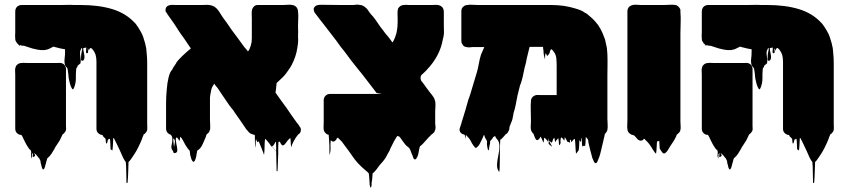

<svg xmlns="http://www.w3.org/2000/svg" viewBox="-20 -593 3726 844"><path d="M625 -17Q625 -15 623 -13Q623 -13 623 -12.5Q623 -12 622 -12Q622 -11 620 -9Q618 -6 612 -2H611Q610 0 610 2.5Q610 5 608 7Q608 8 607.5 8Q607 8 607 9Q606 10 606 12Q606 14 605 16Q601 26 596.5 36Q592 46 587 56Q579 72 571 84L561 99Q558 103 554 109Q550 115 545 119Q544 141 543.5 163.5Q543 186 541 209Q541 210 539 211Q537 212 536 211Q535 188 535 164.5Q535 141 533 119Q529 115 526 109Q523 103 521 100Q514 84 507 68.5Q500 53 492 37Q490 32 487 27Q484 22 482 17Q482 16 481.5 16Q481 16 481 15Q478 12 478 14Q477 27 476.5 41Q476 55 474 69Q474 68 470 66Q469 65 468 64.5Q467 64 466 63Q465 52 465 40Q465 28 463 17Q462 17 461.5 17.5Q461 18 460 18Q458 20 455 20Q453 24 453 27.5Q453 31 451 34Q448 40 447 38Q445 33 445 27Q445 21 444 17L435 8Q433 7 432.5 5Q432 3 431 1Q430 0 427 0L422 -1Q418 -3 415 -5Q404 -13 404 -26V-321Q404 -340 400 -353Q399 -355 398 -357.5Q397 -360 396 -362Q395 -364 393.5 -366.5Q392 -369 390 -372Q386 -378 380 -382Q377 -382 375 -380Q370 -373 370 -368Q370 -373 368.5 -376Q367 -379 366 -381V-377Q366 -375 367 -369Q368 -363 366 -360Q365 -359 363 -359Q360 -359 360 -360Q358 -361 358 -364Q358 -366 358.5 -372Q359 -378 359 -382V-384Q359 -384 357.5 -384Q356 -384 354 -383Q355 -383 352 -382.5Q349 -382 347 -382Q346 -382 346 -379Q346 -377 346.5 -374Q347 -371 347 -370Q348 -362 350 -354.5Q352 -347 351 -339Q351 -332 347 -328Q345 -326 342 -326Q336 -325 336 -334Q336 -343 337 -354L340 -370Q340 -372 341 -374V-380Q341 -384 338 -381Q336 -378 334 -372Q333 -371 333 -369.5Q333 -368 332 -367Q331 -355 333.5 -341Q336 -327 334 -315Q334 -315 329.5 -311Q325 -307 322 -305L319 -297Q318 -296 316.5 -294Q315 -292 315 -290Q313 -268 313.5 -249.5Q314 -231 307 -211Q305 -205 303 -202Q300 -199 298 -201.5Q296 -204 295 -206Q290 -215 287 -227Q284 -239 282 -249Q281 -260 280 -270Q279 -280 277 -290Q277 -293 273 -297Q269 -301 267 -304Q267 -304 266.5 -304.5Q266 -305 266 -306Q264 -313 263.5 -320.5Q263 -328 264 -335Q265 -343 265.5 -350.5Q266 -358 266 -368Q266 -369 266 -372.5Q266 -376 265 -377H262Q258 -378 254 -378.5Q250 -379 246 -380Q240 -381 234 -383Q228 -385 222 -386Q221 -387 219 -387Q217 -387 215 -388Q208 -385 201 -381Q194 -377 186 -375Q184 -374 180 -374Q179 -373 178 -373H172Q159 -372 146.5 -374.5Q134 -377 122 -380L85 -392Q82 -392 79 -392Q76 -392 73 -393Q71 -395 69 -395Q66 -392 65 -392Q64 -392 63.5 -393.5Q63 -395 62 -396Q59 -400 55 -403Q52 -407 50 -411Q50 -411 48 -415Q47 -418 47 -421Q47 -424 47 -427Q46 -433 46.5 -439.5Q47 -446 47 -451V-544Q47 -552 52 -560L58 -566L64 -569Q67 -570 69 -570.5Q71 -571 76 -571H248Q262 -571 277 -571.5Q292 -572 307 -571H335Q414 -571 473.5 -553Q533 -535 572 -493Q573 -492 574 -491Q575 -490 576 -489Q587 -475 597 -457Q605 -444 610 -429Q615 -414 619 -399Q619 -395 621 -389Q623 -382 623.5 -373.5Q624 -365 625 -356Q626 -347 626.5 -337.5Q627 -328 627 -317V-47Q627 -40 627.5 -32.5Q628 -25 626 -18Q626 -18 626 -17.5Q626 -17 625 -17ZM172 151Q170 153 168 151Q166 149 164 143L160 127Q157 118 158.5 118Q160 118 153 104L150 101Q150 100 149.5 100Q149 100 149 99Q147 97 144.5 94Q142 91 140 88L133 82Q127 77 129.5 80Q132 83 134 88.5Q136 94 126 97Q122 98 124 88.5Q126 79 123 81Q119 84 120 95Q121 106 119 102Q115 94 116.5 85Q118 76 116 69L109 62Q106 59 104 55Q97 45 92 35Q87 25 82 15Q81 14 81 12.5Q81 11 80 10L74 0L65 -1Q63 -2 61.5 -3Q60 -4 58 -5Q47 -13 47 -27V-263Q47 -270 46.5 -278Q46 -286 47 -293L49 -298Q49 -302 52 -305Q54 -307 55 -308Q56 -309 57 -310Q65 -316 74 -316Q81 -317 88.5 -316.5Q96 -316 102 -316H231Q236 -316 241.5 -316.5Q247 -317 252 -315Q261 -312 265 -305Q270 -298 270 -289V-39Q270 -34 270.5 -28.5Q271 -23 269 -18L266 -13Q266 -13 266 -12.5Q266 -12 265 -12Q265 -11 263 -9L258 -4Q257 -3 256.5 -3Q256 -3 255 -2L247 15Q247 15 245 19L242 25L227 48Q225 52 223 54Q222 56 221 58Q220 60 219 62Q213 72 206.5 82.5Q200 93 188 103Q187 104 184 116.5Q181 129 180 131Q180 132 177.5 140.5Q175 149 172 151Z M1302 -28Q1303 -24 1302.5 -20Q1302 -16 1302 -17Q1301 -8 1290 -1Q1280 11 1272 26Q1270 30 1268 34Q1266 38 1264 42Q1263 45 1262 50Q1261 55 1260 52Q1258 42 1258 32.5Q1258 23 1256 13Q1252 17 1248.5 20.5Q1245 24 1241 29Q1241 29 1240.5 29.5Q1240 30 1240 31Q1237 35 1232 41Q1227 47 1221 46Q1221 45 1220.5 45Q1220 45 1220 45Q1219 44 1218 43Q1217 42 1216 41L1213 36Q1211 32 1210 29Q1210 30 1208 30Q1207 31 1206 30.5Q1205 30 1204 31Q1203 40 1203 53.5Q1203 67 1203 82Q1214 95 1203 82Q1202 103 1201.5 124Q1201 145 1200 158Q1200 159 1198.5 159.5Q1197 160 1196 159Q1195 144 1195 120Q1195 96 1194 73Q1187 64 1175 50Q1174 52 1173 51Q1172 50 1170 47Q1168 44 1167 42Q1165 40 1165 39Q1141 10 1134 1.5Q1127 -7 1132 -1.5Q1137 4 1148.5 17.5Q1160 31 1173 47Q1186 63 1196 74.5Q1206 86 1208 88.5Q1210 91 1198 77.5Q1186 64 1156 28L1149 20Q1148 20 1146.5 18.5Q1145 17 1145 19Q1143 35 1143 52Q1143 69 1141 86Q1140 88 1139 83.5Q1138 79 1137 77Q1135 72 1133 67Q1131 62 1129 57L1117 28L1116 29Q1112 34 1109 28Q1108 26 1107 22Q1106 18 1105 20Q1104 25 1104 35.5Q1104 46 1104 52Q1104 58 1103 53Q1100 40 1100.5 26.5Q1101 13 1100 0Q1098 0 1096 -0.5Q1094 -1 1092 -2Q1079 -5 1072 -14Q1065 -23 1063 -24L1053 -39Q1043 -54 1032.5 -69Q1022 -84 1012 -98L1005 -109Q999 -115 986 -133L980 -142Q970 -156 959 -172.5Q948 -189 936 -207Q927 -216 922 -225L916 -216Q912 -210 909 -200Q908 -193 906.5 -187Q905 -181 904 -174V-173Q904 -169 903 -167V-65Q903 -60 903.5 -54Q904 -48 904 -42V-37Q904 -33 904 -28.5Q904 -24 902 -20Q900 -12 896 -9Q896 -9 893 -6Q892 -5 891 -4.5Q890 -4 889 -3Q887 0 885 8Q881 17 876.5 28Q872 39 866 50Q864 53 861 57Q858 61 853 65Q852 66 850.5 67Q849 68 847 69Q845 77 844 86Q843 95 840 104Q840 105 837.5 111Q835 117 832 118Q829 119 827 116Q825 113 824 112Q821 107 819.5 100Q818 93 816 88Q815 83 815 78Q815 73 813 68Q810 66 808 63Q805 60 803 56.5Q801 53 800 52Q794 43 789 33Q784 23 778 14Q777 14 777 13.5Q777 13 777 13L772 8Q771 12 771 17Q771 22 769 26Q768 27 767 24Q766 21 765 20Q764 18 763 17Q762 16 761 15Q760 14 759.5 13Q759 12 757 11Q756 12 754.5 13Q753 14 753 16Q752 26 755.5 40.5Q759 55 759.5 66.5Q760 78 749 80Q741 81 741 71Q730 61 734.5 43.5Q739 26 737 11Q735 5 735 5L730 -1Q710 -8 710 -29V-136Q710 -171 713 -199Q715 -228 721 -252.5Q727 -277 737 -287Q740 -294 744.5 -300.5Q749 -307 753 -313Q755 -318 758 -321.5Q761 -325 764 -329Q772 -338 781 -346.5Q790 -355 800 -364Q805 -369 810 -372.5Q815 -376 819 -380L785 -430Q775 -443 766 -457Q757 -471 748 -485L727 -515Q723 -521 718.5 -527Q714 -533 710 -540Q708 -542 708 -543Q707 -547 708 -554Q711 -567 725 -570Q731 -572 738 -571.5Q745 -571 752 -571H869Q877 -571 885 -571.5Q893 -572 900 -571Q913 -569 920 -565Q920 -565 920.5 -564.5Q921 -564 922 -564L931 -557Q938 -550 943.5 -541.5Q949 -533 954 -525L960 -516Q969 -504 977.5 -492Q986 -480 994 -468L1001 -458Q1014 -440 1027.5 -422.5Q1041 -405 1054 -386Q1061 -379 1070 -367Q1072 -369 1074 -372Q1076 -375 1077 -378Q1079 -383 1081 -388.5Q1083 -394 1084 -399Q1084 -401 1084.5 -402Q1085 -403 1085 -404Q1085 -406 1086 -407Q1087 -417 1087 -427Q1087 -437 1087 -447V-510Q1087 -520 1086.5 -531Q1086 -542 1088 -551Q1091 -559 1095 -563Q1101 -571 1113 -571H1226Q1235 -571 1245.5 -572Q1256 -573 1265 -571Q1278 -569 1285 -559L1288 -553Q1290 -547 1290 -543Q1292 -527 1291 -511Q1290 -495 1290 -479Q1290 -469 1290.5 -459.5Q1291 -450 1290 -440Q1291 -438 1290.5 -436.5Q1290 -435 1290 -433Q1291 -422 1290.5 -411Q1290 -400 1288 -389Q1287 -386 1287 -382Q1281 -343 1262 -307L1255 -295Q1252 -291 1249 -286.5Q1246 -282 1243 -278Q1237 -269 1229.5 -260.5Q1222 -252 1214 -245Q1210 -241 1205.5 -237Q1201 -233 1196 -228Q1195 -221 1194.5 -214Q1194 -207 1193 -199Q1192 -196 1192 -193Q1192 -190 1191 -186L1218 -148Q1229 -134 1239 -119.5Q1249 -105 1259 -90L1276 -66Q1277 -65 1277.5 -64Q1278 -63 1279 -62L1283 -56Q1287 -52 1291 -46.5Q1295 -41 1298 -35Q1300 -34 1300.5 -32Q1301 -30 1302 -28ZM745 54Q747 43 748.5 33.5Q750 24 745 18Q740 12 742 26Q744 40 745 54ZM1177 49Q1176 49 1176 50Q1186 62 1194 72Q1194 60 1194 49.5Q1194 39 1193 31Q1192 30 1191.5 30.5Q1191 31 1191 31L1185 42Q1184 44 1181 47Q1179 49 1177 49Z M1893 -148Q1895 -137 1894 -125Q1893 -113 1893 -102V-50Q1894 -43 1894.5 -36Q1895 -29 1893 -22Q1893 -21 1891 -17Q1890 -12 1884.5 -7.5Q1879 -3 1876 -1Q1874 1 1871 4.5Q1868 8 1865 10L1839 39Q1836 42 1832.5 45Q1829 48 1828 49Q1827 49 1827 49.5Q1827 50 1826 50Q1822 63 1820 77.5Q1818 92 1810 104Q1804 113 1797 102Q1796 98 1793.5 91Q1791 84 1789 81Q1787 75 1784.5 68.5Q1782 62 1778 57Q1775 54 1771.5 51.5Q1768 49 1765 46Q1763 44 1760.5 41Q1758 38 1756 35L1750 27Q1746 21 1742 15.5Q1738 10 1734 6Q1731 8 1727 4L1722 11Q1716 20 1711.5 29Q1707 38 1702 48L1696 60Q1694 66 1691.5 71Q1689 76 1684 84Q1682 88 1679.5 92.5Q1677 97 1674 102Q1669 110 1662 118Q1655 126 1648 134L1637 149Q1633 155 1622 166Q1621 167 1620 167.5Q1619 168 1618 169Q1617 179 1616.5 188.5Q1616 198 1614 207Q1613 213 1613.5 219.5Q1614 226 1610 231Q1608 233 1607 227.5Q1606 222 1605 219Q1604 206 1603.5 193.5Q1603 181 1601 169Q1599 167 1597.5 165Q1596 163 1594 162L1570 141Q1566 137 1562 133Q1558 129 1554 125Q1542 112 1532 97.5Q1522 83 1512 69L1494 45Q1491 41 1488.5 37.5Q1486 34 1483 30L1469 16Q1468 15 1467 14Q1466 13 1464 12Q1463 13 1462 14Q1461 15 1459 18Q1459 20 1458 21Q1458 22 1457.5 22Q1457 22 1457 22Q1455 24 1452.5 26.5Q1450 29 1446 29Q1444 30 1442 29Q1440 28 1438 27Q1434 23 1434 23Q1432 39 1433 54.5Q1434 70 1430 85Q1429 91 1428.5 84Q1428 77 1428 65Q1428 53 1428 47L1425 0Q1419 -2 1417 -3L1411 -8Q1404 -15 1403 -23Q1402 -31 1402.5 -40.5Q1403 -50 1403 -59V-153Q1403 -164 1411 -172Q1419 -180 1430 -180H1627Q1651 -180 1655 -180.5Q1659 -181 1653 -181.5Q1647 -182 1640 -183.5Q1633 -185 1634 -186Q1631 -190 1628 -194Q1625 -198 1622 -202L1571 -268Q1564 -276 1551.5 -292Q1539 -308 1523 -328Q1516 -337 1509 -347Q1502 -357 1494 -367Q1486 -376 1477.5 -387.5Q1469 -399 1460 -412L1403 -486Q1394 -498 1384.5 -509.5Q1375 -521 1366 -534Q1365 -535 1364.5 -536Q1364 -537 1363 -538Q1362 -540 1361 -542Q1360 -544 1360 -546Q1359 -549 1359 -555Q1358 -554 1360 -557.5Q1362 -561 1363 -563Q1367 -567 1369 -568Q1370 -568 1370.5 -568.5Q1371 -569 1372 -569Q1377 -571 1382 -571.5Q1387 -572 1391 -572Q1413 -572 1435 -571.5Q1457 -571 1479 -571H1532Q1540 -572 1547.5 -572.5Q1555 -573 1563 -571Q1567 -571 1573 -569Q1582 -565 1589 -558Q1594 -554 1597 -549Q1600 -544 1604 -539L1610 -531Q1621 -520 1631.5 -505Q1642 -490 1652 -475L1663 -461L1674 -446Q1685 -435 1704 -408Q1705 -408 1705 -407.5Q1705 -407 1706 -407Q1710 -413 1711 -416Q1714 -422 1716.5 -428.5Q1719 -435 1721 -442Q1721 -444 1722 -444Q1724 -452 1725 -459.5Q1726 -467 1727 -474Q1727 -479 1727.5 -485Q1728 -491 1728 -496V-511Q1728 -521 1727.5 -531.5Q1727 -542 1729 -552Q1730 -557 1733 -560Q1736 -563 1736 -563Q1744 -571 1756 -571Q1761 -572 1767.5 -571.5Q1774 -571 1779 -571H1877Q1883 -571 1891 -571.5Q1899 -572 1906 -571Q1916 -569 1921 -564Q1925 -562 1927 -557Q1929 -553 1929 -553Q1930 -549 1930.5 -547Q1931 -545 1931 -540V-487Q1931 -471 1931.5 -454.5Q1932 -438 1927 -422Q1915 -348 1857 -287Q1849 -278 1840 -270Q1840 -270 1839.5 -270Q1839 -270 1839 -269Q1838 -268 1837 -267Q1836 -266 1834 -265Q1832 -263 1830 -259Q1828 -249 1829 -247Q1830 -245 1831 -239L1847 -218Q1851 -212 1855 -206.5Q1859 -201 1863 -196L1869 -188Q1875 -181 1880.5 -173.5Q1886 -166 1890 -158Q1891 -156 1891 -153Z M2650 -71Q2650 -59 2651 -46.5Q2652 -34 2650 -22Q2649 -16 2644 -10Q2642 -8 2641 -6Q2640 -6 2640 -5.5Q2640 -5 2639 -5Q2639 -4 2637 5Q2635 14 2633 22.5Q2631 31 2631 31Q2627 47 2623.5 63Q2620 79 2615 95Q2612 104 2607 115Q2605 122 2600 124Q2597 125 2595.5 123Q2594 121 2592 120Q2590 116 2588 111Q2586 106 2584 102Q2579 85 2575 68.5Q2571 52 2567 35Q2566 31 2566 27Q2566 23 2564 19L2556 10Q2556 9 2555 10Q2554 19 2554 28.5Q2554 38 2552 48Q2551 49 2550 48.5Q2549 48 2548 48Q2545 48 2544 49Q2543 49 2541.5 50.5Q2540 52 2540 51Q2538 41 2538 31.5Q2538 22 2536 12Q2534 16 2534.5 23.5Q2535 31 2531 29Q2528 27 2527.5 24Q2527 21 2527 17Q2526 30 2526 42.5Q2526 55 2524 67Q2524 68 2520 72.5Q2516 77 2516 78Q2515 79 2513.5 81Q2512 83 2512 82Q2510 65 2509.5 49Q2509 33 2507 17Q2503 21 2500 21Q2499 22 2498.5 23.5Q2498 25 2496 27Q2493 32 2491 31Q2490 29 2490 24.5Q2490 20 2487 22Q2484 23 2485.5 29Q2487 35 2484 34Q2480 32 2480.5 31.5Q2481 31 2476 31Q2475 32 2472 26Q2470 22 2468 18Q2466 14 2463 10Q2464 10 2465 11Q2466 12 2465 11L2463 9H2462L2463 10Q2462 14 2462 18Q2462 22 2460 25Q2459 26 2458.5 23Q2458 20 2456 19Q2455 17 2452.5 14.5Q2450 12 2448 11Q2447 12 2446 13Q2445 14 2445 16Q2443 23 2444 31Q2445 39 2440 44Q2437 47 2437 38.5Q2437 30 2436 26Q2435 23 2435 20Q2435 17 2434 14Q2431 17 2428.5 20.5Q2426 24 2424 26Q2423 27 2422 29.5Q2421 32 2420 31Q2419 26 2418.5 21.5Q2418 17 2417 13Q2414 16 2412 17L2409 26Q2408 28 2407 31.5Q2406 35 2404 34Q2393 23 2394 26.5Q2395 30 2400 38.5Q2405 47 2406 50.5Q2407 54 2396 43Q2390 41 2392 32.5Q2394 24 2392 17Q2392 17 2392 16.5Q2392 16 2391 16Q2391 19 2391 22.5Q2391 26 2389 29Q2388 30 2387 27.5Q2386 25 2385 24Q2383 23 2381 19Q2376 14 2373 12Q2371 17 2371 22.5Q2371 28 2369 33Q2368 34 2367 30.5Q2366 27 2365 25Q2365 24 2361 16Q2357 8 2356 8Q2355 8 2354.5 10.5Q2354 13 2352 15Q2349 19 2345 22Q2341 25 2336 20Q2332 15 2330 8Q2328 1 2325 -5Q2324 -6 2323 -7.5Q2322 -9 2320 -10Q2318 -12 2316 -18Q2315 -18 2315 -18.5Q2315 -19 2315 -19Q2312 -29 2313 -38.5Q2314 -48 2314 -58Q2314 -74 2313.5 -89Q2313 -104 2313 -120Q2313 -126 2313 -133.5Q2313 -141 2314 -148V-153Q2318 -169 2333 -174Q2338 -176 2344.5 -175.5Q2351 -175 2357 -175H2427V-305Q2427 -321 2425.5 -337Q2424 -353 2414 -366Q2412 -368 2412 -368Q2411 -371 2408 -373.5Q2405 -376 2403 -377Q2399 -373 2398 -368Q2397 -363 2395 -358Q2392 -352 2388 -351Q2388 -348 2387 -347Q2387 -346 2385.5 -347Q2384 -348 2384 -349Q2383 -351 2383 -352Q2383 -353 2382 -354Q2381 -356 2379 -358Q2379 -359 2378.5 -359Q2378 -359 2378 -359Q2377 -354 2376.5 -349Q2376 -344 2376 -339Q2376 -335 2375 -334Q2374 -334 2374 -338L2371 -350Q2370 -355 2369.5 -360.5Q2369 -366 2369 -372Q2368 -376 2367.5 -379.5Q2367 -383 2367 -387H2308L2296 -338Q2294 -327 2291.5 -315.5Q2289 -304 2286 -295Q2282 -273 2277.5 -254.5Q2273 -236 2269 -225L2266 -218L2255 -174Q2251 -153 2247 -132.5Q2243 -112 2238 -98Q2236 -85 2233.5 -73.5Q2231 -62 2227 -54Q2226 -53 2226 -51.5Q2226 -50 2225 -49Q2224 -46 2223 -43.5Q2222 -41 2221 -39Q2221 -37 2220 -36Q2219 -32 2219 -28Q2219 -24 2217 -20Q2216 -17 2212 -10Q2212 -10 2207 -5Q2207 -5 2206.5 -5Q2206 -5 2206 -4Q2205 -4 2202 -2Q2199 3 2188 14L2183 19Q2179 21 2179 21Q2178 36 2177.5 63.5Q2177 91 2177 119Q2177 147 2175 162Q2175 163 2173 161Q2171 159 2171 158Q2164 147 2165 129Q2166 111 2170.5 90.5Q2175 70 2175.5 51.5Q2176 33 2167 21Q2164 19 2162.5 16Q2161 13 2159 11Q2159 9 2157.5 7.5Q2156 6 2157 7V6Q2157 5 2156.5 4.5Q2156 4 2156 4Q2152 7 2155 6.5Q2158 6 2151 8Q2150 9 2148 9Q2148 11 2147 12Q2146 13 2145 15Q2144 17 2142 19Q2136 26 2135 27Q2134 28 2134.5 32Q2135 36 2131 51Q2130 55 2130 60Q2130 65 2127 68Q2126 69 2125 65Q2124 61 2123 58Q2120 43 2120.5 37.5Q2121 32 2121 28.5Q2121 25 2115 17Q2114 16 2114 15Q2114 14 2113 13Q2112 12 2112 11Q2112 10 2111 9Q2111 7 2110 5Q2110 2 2108 1Q2106 1 2105.5 3.5Q2105 6 2104 8Q2102 11 2100 17Q2096 24 2092.5 32Q2089 40 2084 47Q2083 48 2081.5 50Q2080 52 2078 53Q2074 57 2072 57Q2068 57 2066 53Q2064 49 2062 48Q2055 39 2049 26Q2047 22 2044.5 18.5Q2042 15 2039 12Q2038 10 2031 3L2028 0Q2025 22 2026 22Q2027 22 2023 0Q2022 -1 2020 -1.5Q2018 -2 2016 -3Q2013 -3 2011 -5Q2004 -9 2001 -17Q2000 -19 2000 -22V-23Q2000 -27 2001.5 -30.5Q2003 -34 2004 -38Q2006 -44 2008 -50Q2010 -56 2011 -62Q2012 -63 2012 -64Q2019 -86 2025.5 -108Q2032 -130 2038 -152Q2040 -160 2042 -163Q2043 -168 2044.5 -171Q2046 -174 2047 -178L2078 -281Q2078 -283 2078.5 -285Q2079 -287 2080 -289Q2084 -312 2089 -333.5Q2094 -355 2101 -368Q2103 -373 2105 -377.5Q2107 -382 2109 -386H2063Q2059 -386 2055 -386Q2051 -386 2047 -385H2037Q2034 -386 2031 -386Q2028 -386 2026 -387Q2016 -390 2013 -398Q2009 -403 2008.5 -407.5Q2008 -412 2008 -416V-544Q2008 -549 2009 -552Q2011 -558 2013 -560Q2015 -562 2015 -562Q2023 -571 2035 -571Q2043 -573 2056 -572Q2069 -571 2079 -571H2403Q2460 -571 2508 -556Q2522 -552 2533 -547.5Q2544 -543 2551 -537Q2555 -536 2558 -533.5Q2561 -531 2564 -529Q2568 -525 2572 -522Q2576 -519 2580 -515Q2589 -507 2597 -498Q2610 -484 2619 -467Q2628 -451 2634 -434Q2634 -433 2634.5 -432.5Q2635 -432 2635 -431Q2641 -419 2644 -399Q2649 -382 2650 -355Q2651 -328 2650.5 -302.5Q2650 -277 2650 -263Z M2971 -59Q2971 -49 2972 -38Q2973 -27 2970 -18Q2970 -17 2969.5 -16.5Q2969 -16 2969 -15Q2968 -15 2966 -11L2960 -5Q2958 -3 2956 -2L2955 -1Q2954 3 2952 7Q2950 11 2948 15Q2943 25 2936.5 34Q2930 43 2924 53Q2920 60 2915.5 67.5Q2911 75 2904 80Q2897 84 2892 78Q2887 72 2884 67Q2883 65 2882 63.5Q2881 62 2880 60Q2879 52 2879 43Q2879 34 2878 26Q2877 26 2877 26.5Q2877 27 2876 27Q2875 27 2874.5 27.5Q2874 28 2872 28Q2871 29 2870 28.5Q2869 28 2868 29Q2867 42 2866.5 55.5Q2866 69 2864 82Q2863 83 2862 81Q2861 79 2859 78L2850 65Q2843 52 2833 39Q2826 30 2816 21Q2814 17 2811 17Q2810 18 2808 20Q2806 22 2804 24Q2795 27 2788 23Q2784 21 2781 17Q2778 13 2774 9L2768 3Q2765 0 2756 -1Q2752 -3 2751 -4Q2738 -12 2738 -26Q2738 -28 2737.5 -30.5Q2737 -33 2737 -35Q2737 -43 2737.5 -50Q2738 -57 2738 -64V-528Q2738 -536 2738 -544.5Q2738 -553 2743 -560L2749 -566Q2754 -569 2761 -571Q2770 -573 2780 -572Q2790 -571 2798 -571H2900Q2912 -571 2924.5 -572Q2937 -573 2949 -571Q2951 -571 2953 -570Q2962 -566 2967 -558Q2971 -554 2971 -548.5Q2971 -543 2971 -540Q2973 -518 2972 -493.5Q2971 -469 2971 -446Z M3643 -17Q3643 -15 3641 -13Q3641 -13 3641 -12.5Q3641 -12 3640 -12Q3640 -11 3638 -9Q3636 -6 3630 -2H3629Q3628 0 3628 2.5Q3628 5 3626 7Q3626 8 3625.5 8Q3625 8 3625 9Q3624 10 3624 12Q3624 14 3623 16Q3619 26 3614.5 36Q3610 46 3605 56Q3597 72 3589 84L3579 99Q3576 103 3572 109Q3568 115 3563 119Q3562 141 3561.5 163.5Q3561 186 3559 209Q3559 210 3557 211Q3555 212 3554 211Q3553 188 3553 164.5Q3553 141 3551 119Q3547 115 3544 109Q3541 103 3539 100Q3532 84 3525 68.5Q3518 53 3510 37Q3508 32 3505 27Q3502 22 3500 17Q3500 16 3499.5 16Q3499 16 3499 15Q3496 12 3496 14Q3495 27 3494.5 41Q3494 55 3492 69Q3492 68 3488 66Q3487 65 3486 64.5Q3485 64 3484 63Q3483 52 3483 40Q3483 28 3481 17Q3480 17 3479.5 17.5Q3479 18 3478 18Q3476 20 3473 20Q3471 24 3471 27.5Q3471 31 3469 34Q3466 40 3465 38Q3463 33 3463 27Q3463 21 3462 17L3453 8Q3451 7 3450.5 5Q3450 3 3449 1Q3448 0 3445 0L3440 -1Q3436 -3 3433 -5Q3422 -13 3422 -26V-321Q3422 -340 3418 -353Q3417 -355 3416 -357.5Q3415 -360 3414 -362Q3413 -364 3411.5 -366.5Q3410 -369 3408 -372Q3404 -378 3398 -382Q3395 -382 3393 -380Q3388 -373 3388 -368Q3388 -373 3386.5 -376Q3385 -379 3384 -381V-377Q3384 -375 3385 -369Q3386 -363 3384 -360Q3383 -359 3381 -359Q3378 -359 3378 -360Q3376 -361 3376 -364Q3376 -366 3376.5 -372Q3377 -378 3377 -382V-384Q3377 -384 3375.5 -384Q3374 -384 3372 -383Q3373 -383 3370 -382.5Q3367 -382 3365 -382Q3364 -382 3364 -379Q3364 -377 3364.5 -374Q3365 -371 3365 -370Q3366 -362 3368 -354.5Q3370 -347 3369 -339Q3369 -332 3365 -328Q3363 -326 3360 -326Q3354 -325 3354 -334Q3354 -343 3355 -354L3358 -370Q3358 -372 3359 -374V-380Q3359 -384 3356 -381Q3354 -378 3352 -372Q3351 -371 3351 -369.5Q3351 -368 3350 -367Q3349 -355 3351.5 -341Q3354 -327 3352 -315Q3352 -315 3347.5 -311Q3343 -307 3340 -305L3337 -297Q3336 -296 3334.5 -294Q3333 -292 3333 -290Q3331 -268 3331.5 -249.5Q3332 -231 3325 -211Q3323 -205 3321 -202Q3318 -199 3316 -201.5Q3314 -204 3313 -206Q3308 -215 3305 -227Q3302 -239 3300 -249Q3299 -260 3298 -270Q3297 -280 3295 -290Q3295 -293 3291 -297Q3287 -301 3285 -304Q3285 -304 3284.5 -304.5Q3284 -305 3284 -306Q3282 -313 3281.5 -320.5Q3281 -328 3282 -335Q3283 -343 3283.5 -350.5Q3284 -358 3284 -368Q3284 -369 3284 -372.5Q3284 -376 3283 -377H3280Q3276 -378 3272 -378.5Q3268 -379 3264 -380Q3258 -381 3252 -383Q3246 -385 3240 -386Q3239 -387 3237 -387Q3235 -387 3233 -388Q3226 -385 3219 -381Q3212 -377 3204 -375Q3202 -374 3198 -374Q3197 -373 3196 -373H3190Q3177 -372 3164.5 -374.5Q3152 -377 3140 -380L3103 -392Q3100 -392 3097 -392Q3094 -392 3091 -393Q3089 -395 3087 -395Q3084 -392 3083 -392Q3082 -392 3081.5 -393.5Q3081 -395 3080 -396Q3077 -400 3073 -403Q3070 -407 3068 -411Q3068 -411 3066 -415Q3065 -418 3065 -421Q3065 -424 3065 -427Q3064 -433 3064.5 -439.5Q3065 -446 3065 -451V-544Q3065 -552 3070 -560L3076 -566L3082 -569Q3085 -570 3087 -570.5Q3089 -571 3094 -571H3266Q3280 -571 3295 -571.5Q3310 -572 3325 -571H3353Q3432 -571 3491.5 -553Q3551 -535 3590 -493Q3591 -492 3592 -491Q3593 -490 3594 -489Q3605 -475 3615 -457Q3623 -444 3628 -429Q3633 -414 3637 -399Q3637 -395 3639 -389Q3641 -382 3641.5 -373.5Q3642 -365 3643 -356Q3644 -347 3644.5 -337.5Q3645 -328 3645 -317V-47Q3645 -40 3645.5 -32.5Q3646 -25 3644 -18Q3644 -18 3644 -17.5Q3644 -17 3643 -17ZM3190 151Q3188 153 3186 151Q3184 149 3182 143L3178 127Q3175 118 3176.5 118Q3178 118 3171 104L3168 101Q3168 100 3167.5 100Q3167 100 3167 99Q3165 97 3162.5 94Q3160 91 3158 88L3151 82Q3145 77 3147.5 80Q3150 83 3152 88.5Q3154 94 3144 97Q3140 98 3142 88.5Q3144 79 3141 81Q3137 84 3138 95Q3139 106 3137 102Q3133 94 3134.5 85Q3136 76 3134 69L3127 62Q3124 59 3122 55Q3115 45 3110 35Q3105 25 3100 15Q3099 14 3099 12.5Q3099 11 3098 10L3092 0L3083 -1Q3081 -2 3079.5 -3Q3078 -4 3076 -5Q3065 -13 3065 -27V-263Q3065 -270 3064.5 -278Q3064 -286 3065 -293L3067 -298Q3067 -302 3070 -305Q3072 -307 3073 -308Q3074 -309 3075 -310Q3083 -316 3092 -316Q3099 -317 3106.5 -316.5Q3114 -316 3120 -316H3249Q3254 -316 3259.5 -316.5Q3265 -317 3270 -315Q3279 -312 3283 -305Q3288 -298 3288 -289V-39Q3288 -34 3288.5 -28.5Q3289 -23 3287 -18L3284 -13Q3284 -13 3284 -12.5Q3284 -12 3283 -12Q3283 -11 3281 -9L3276 -4Q3275 -3 3274.5 -3Q3274 -3 3273 -2L3265 15Q3265 15 3263 19L3260 25L3245 48Q3243 52 3241 54Q3240 56 3239 58Q3238 60 3237 62Q3231 72 3224.5 82.5Q3218 93 3206 103Q3205 104 3202 116.5Q3199 129 3198 131Q3198 132 3195.5 140.5Q3193 149 3190 151Z"/></svg>

Font: Rubik Wet Paint
Style: Regular
Weight: 400
Designer: Hubert and Fischer, NaN
Foundry: Hubert and Fischer, NaN
Version: Version 2.200